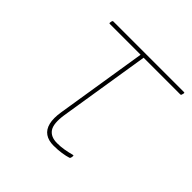

<svg xmlns="http://www.w3.org/2000/svg" viewBox="-135 -595 723 723"><g transform="rotate(45 226.5 -233.0)"><path d="M245 12Q218 12 200.5 0Q183 -12 177 -36.5Q171 -61 177 -98L235 -462H71Q67 -462 68 -467L69 -473Q70 -478 74 -478H450Q454 -478 453 -474L451 -466Q450 -462 446 -462H251L193 -99Q185 -47 199.5 -25.5Q214 -4 248 -4Q267 -4 284.5 -7Q302 -10 321 -15Q326 -17 325 -10L324 -4Q323 1 319 2Q307 6 287.5 9Q268 12 245 12Z"/></g></svg>

Font: Sofia Sans Hairline
Style: Italic
Weight: 1
Italic angle: -9°
Designer: Botio Nikoltchev, Ani Petrova
Foundry: lettersoup
Version: Version 4.102